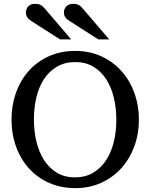

<svg xmlns="http://www.w3.org/2000/svg" viewBox="-20 -948 771 984"><path d="M576.2 -334Q576.2 -395 563 -449Q549.8 -502.9 523.4 -543.2Q497.1 -583.5 457.8 -606.7Q418.5 -629.9 366.2 -629.9Q312 -629.9 272 -606.4Q231.9 -583 205.6 -542.7Q179.2 -502.4 166.5 -449Q153.8 -395.5 153.8 -335.9Q153.8 -275.9 166.7 -221.9Q179.7 -168 205.8 -127.4Q231.9 -86.9 271.2 -63Q310.5 -39.1 363.8 -39.1Q418 -39.1 457.8 -63Q497.6 -86.9 523.9 -127.2Q550.3 -167.5 563.2 -220.9Q576.2 -274.4 576.2 -334ZM691.9 -335Q691.9 -262.2 668.5 -198.2Q645 -134.3 602.3 -86.7Q559.6 -39.1 499.5 -11.5Q439.5 16.1 366.2 16.1Q292.5 16.1 232.2 -10.5Q171.9 -37.1 128.9 -84.5Q85.9 -131.8 62.5 -196Q39.1 -260.3 39.1 -335.9Q39.1 -409.2 62 -473.1Q85 -537.1 127.4 -584.7Q169.9 -632.3 230.2 -659.7Q290.5 -687 365.2 -687Q439.5 -687 499.8 -659.2Q560.1 -631.3 602.8 -583.5Q645.5 -535.6 668.7 -471.7Q691.9 -407.7 691.9 -335ZM287.6 -746.1 135.7 -843.3Q126 -850.1 119.4 -859.9Q112.8 -869.6 112.8 -883.3Q112.8 -891.1 115.2 -899.2Q117.7 -907.2 123 -913.6Q128.4 -919.9 137.2 -924.1Q146 -928.2 158.7 -928.2Q169.4 -928.2 177 -926.5Q184.6 -924.8 190.4 -921.4Q196.3 -918 201.2 -912.8Q206.1 -907.7 211.9 -901.4L344.7 -746.1ZM483.9 -746.1 332 -843.3Q321.3 -850.1 314.5 -859.9Q307.6 -869.6 307.6 -883.3Q307.6 -891.1 310.1 -899.2Q312.5 -907.2 318.1 -913.6Q323.7 -919.9 332.8 -924.1Q341.8 -928.2 355 -928.2Q365.2 -928.2 372.6 -926.5Q379.9 -924.8 385.7 -921.4Q391.6 -918 396.5 -912.8Q401.4 -907.7 406.7 -901.4L539.6 -746.1Z"/></svg>

Font: Charis SIL Phon
Style: Regular
Weight: 400
Foundry: SIL International
Version: Version 5.000